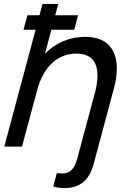

<svg xmlns="http://www.w3.org/2000/svg" viewBox="-20 -740 644 969"><path d="M341.9 206C395.2 195.5 433.6 158.5 451.6 91.5L556.1 -298.5C563.9 -327.6 569.5 -360.9 569.5 -393.5C569.5 -475.6 534 -554 409.5 -554C332.5 -554 261.2 -525 206.6 -468.5L239.2 -590H354.7L374.2 -663H258.7L274 -720H194.5L179.2 -663H118.2L98.7 -590H159.7L1.6 0H91.1L167.3 -284.5C200.8 -409.5 275.9 -469.5 365.4 -469.5C444.8 -469.5 472 -422.2 472 -359.2C472 -331.7 466.8 -301.3 458.6 -270.5L369.9 60.5C353.5 121.6 326.8 135.5 292.9 135.5C284.6 135.5 275.9 134.7 266.8 133.5L248.6 201.5C262.2 205.5 283.8 209.3 306.9 209.3C318.5 209.3 330.4 208.3 341.9 206Z"/></svg>

Font: Manrope
Style: MediumItalic
Weight: 500
Italic angle: -15°
Designer: Mikhail Sharanda
Foundry: Mikhail Sharanda
Version: Version 4.502;hotconv 1.0.109;makeotfexe 2.5.65596